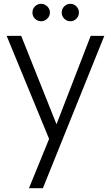

<svg xmlns="http://www.w3.org/2000/svg" viewBox="-20 -735 585 1012"><path d="M277.8 -80.1 458 -545.9H529.8L206.1 256.8H132.8L238.8 -2.9L15.1 -545.9H91.8ZM196.8 -623Q177.7 -623 164.3 -636.5Q150.9 -649.9 150.9 -668.9Q150.9 -688 164.3 -701.4Q177.7 -714.8 196.8 -714.8Q215.3 -714.8 229.2 -701.2Q243.2 -687.5 243.2 -668.9Q243.2 -650.4 229.2 -636.7Q215.3 -623 196.8 -623ZM351.1 -623Q332 -623 318.6 -636.5Q305.2 -649.9 305.2 -668.9Q305.2 -688 318.6 -701.4Q332 -714.8 351.1 -714.8Q369.6 -714.8 382.8 -701.2Q396 -687.5 396 -668.9Q396 -650.4 382.8 -636.7Q369.6 -623 351.1 -623Z"/></svg>

Font: SVN-Poppins Light
Style: Regular
Weight: 300
Designer: Ninad Kale (Devanagari), Jonny Pinhorn (Latin)
Foundry: Indian Type Foundry
Version: Version 3.002 2017